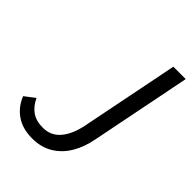

<svg xmlns="http://www.w3.org/2000/svg" viewBox="-199 -748 852 852"><g transform="rotate(45 227.5 -322.0)"><path d="M159.5 12Q100.1 12 59.5 -15.4Q18.8 -42.8 -1.1 -92.5L46.7 -128.8Q63.1 -93.2 90.4 -74.1Q117.8 -55.1 159.7 -55.1Q210.1 -55.1 241.5 -92.5Q273 -129.8 286 -195.8L377.9 -656.3H455.7L361.4 -183.9Q350.8 -127.1 325 -82.9Q299.1 -38.7 257.7 -13.4Q216.3 12 159.5 12Z"/></g></svg>

Font: Source Sans 3
Style: Italic
Weight: 200
Italic angle: -11°
Designer: Paul D. Hunt
Foundry: Adobe
Version: Version 3.046;hotconv 1.0.118;makeotfexe 2.5.65603